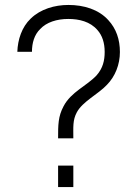

<svg xmlns="http://www.w3.org/2000/svg" viewBox="-20 -755 554 775"><path d="M214.5 -196.5H276C276 -242 273 -270 290 -301.5C313.5 -345.5 376 -374.5 411.5 -412.5C445 -446.5 464 -494.5 464 -545C464 -595 449.5 -639 417 -674C378 -717 318.5 -735 256 -735C201 -735 143.5 -718.5 104 -680C68 -646 51.5 -594.5 50 -546H109C109 -581.5 118.5 -615 142.5 -638C167.5 -665 209 -678.5 255.5 -678.5C299.5 -678.5 344 -668 373.5 -633.5C392.5 -612 402.5 -582.5 402.5 -545.5C402.5 -511 395.5 -480 370 -451C329.5 -407.5 267 -384.5 236.5 -326C214.5 -285 214.5 -250.5 214.5 -196.5ZM214.5 0H276V-86.5H214.5Z"/></svg>

Font: Eudonet Light
Style: Regular
Weight: 300
Designer: Mikhail Sharanda
Foundry: Mikhail Sharanda
Version: Version 4.503;Glyphs 3.1.2 (3151)